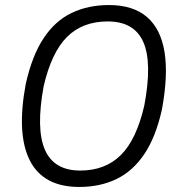

<svg xmlns="http://www.w3.org/2000/svg" viewBox="-20 -733 711 761"><path d="M294 8Q152 8 98.5 -96.5Q45 -201 82 -400Q107 -512 152.5 -581Q198 -650 263.5 -681.5Q329 -713 412 -713Q507 -713 562 -666Q617 -619 632 -527.5Q647 -436 622 -300Q598 -191 552.5 -123Q507 -55 442 -23.5Q377 8 294 8ZM298 -57Q397 -57 459 -118.5Q521 -180 552 -315Q584 -485 548 -566.5Q512 -648 407 -648Q307 -648 245.5 -586.5Q184 -525 153 -391Q122 -222 158 -139.5Q194 -57 298 -57Z"/></svg>

Font: Nunito Sans 7pt SemiExpanded Light
Style: Italic
Weight: 300
Width: 6
Italic angle: -9°
Designer: Vernon Adams
Foundry: Vernon Adams
Version: Version 3.101;gftools[0.9.27]